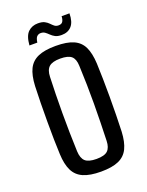

<svg xmlns="http://www.w3.org/2000/svg" viewBox="-140 -804 678 883"><g transform="rotate(-20 199.0 -363.0)"><path d="M199 7.5Q145 7.5 112.5 -6.8Q80 -21 64.8 -52Q49.5 -83 47.5 -133Q46 -163.5 45.2 -205.2Q44.5 -247 44.5 -293Q44.5 -339 45.2 -384.2Q46 -429.5 47.5 -466.5Q50 -518 65.2 -548.8Q80.5 -579.5 112.8 -593.5Q145 -607.5 199 -607.5Q254 -607.5 286 -593.2Q318 -579 332.8 -548Q347.5 -517 350 -466.5Q351.5 -432.5 352.2 -390.5Q353 -348.5 353 -303.8Q353 -259 352.2 -215Q351.5 -171 350 -133Q347.5 -83 332.5 -52Q317.5 -21 285.5 -6.8Q253.5 7.5 199 7.5ZM199 -54.5Q238.5 -54.5 254 -69.5Q269.5 -84.5 270.5 -116.5Q272 -162 273 -207.2Q274 -252.5 274.2 -298.2Q274.5 -344 273.5 -390.5Q272.5 -437 270.5 -484Q269.5 -517.5 253.5 -531.5Q237.5 -545.5 199 -545.5Q160.5 -545.5 144 -530.8Q127.5 -516 126.5 -482.5Q125 -442.5 124 -398Q123 -353.5 123 -306.5Q123 -259.5 123.8 -211.8Q124.5 -164 126.5 -118Q128 -84 144.2 -69.2Q160.5 -54.5 199 -54.5ZM272 -726.5H310.5Q310 -684.5 292.2 -664.8Q274.5 -645 243.5 -645Q224 -645 212.2 -651.2Q200.5 -657.5 192 -666Q183.5 -674.5 175.2 -680.5Q167 -686.5 154.5 -686.5Q144 -686.5 136.2 -679.2Q128.5 -672 125.5 -650.5H87Q90.5 -696.5 109.8 -714.8Q129 -733 158 -733Q178.5 -733 190.2 -726.8Q202 -720.5 209.8 -712.2Q217.5 -704 225.2 -697.8Q233 -691.5 245 -691.5Q260 -691.5 265.8 -701.2Q271.5 -711 272 -726.5Z"/></g></svg>

Font: Big Shoulders Text Thin
Style: Regular
Weight: 400
Version: Version 2.002